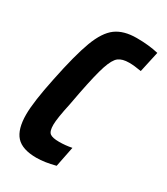

<svg xmlns="http://www.w3.org/2000/svg" viewBox="-139 -583 570 656"><g transform="rotate(30 145.5 -255.0)"><path d="M8 -103Q8 -153 29 -253Q51 -361 72 -417Q93 -473 123.5 -495.5Q154 -518 205 -518Q253 -518 291 -509L273 -427Q245 -432 225 -432Q198 -432 183.5 -421Q169 -410 157 -374Q145 -338 129 -256Q127 -244 124.5 -232Q122 -220 120 -208Q106 -144 106 -119Q106 -93 116 -85.5Q126 -78 152 -78Q177 -78 202 -83L186 -3Q144 8 112 8Q56 8 32 -18.5Q8 -45 8 -103Z"/></g></svg>

Font: Saira Ultra Condensed
Style: Bold Italic
Weight: 700
Width: 1
Italic angle: -12°
Designer: Hector Gatti with collaboration of the Omnibus-Type team
Foundry: Omnibus-Type
Version: Version 1.001; ttfautohint (v1.8)